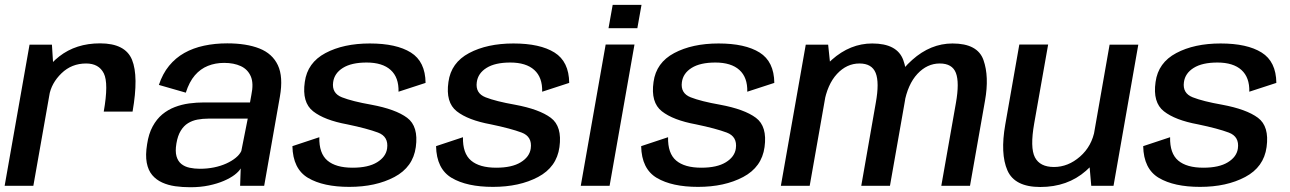

<svg xmlns="http://www.w3.org/2000/svg" viewBox="-28 -780 5414 806"><path d="M407.5 -311.5H528.5Q554.5 -460 526.2 -529Q498 -598 392 -598Q291 -598 220.8 -543.2Q150.5 -488.5 136.5 -410L178.5 -378.5Q187.5 -431 230 -472.2Q272.5 -513.5 333.5 -513.5Q387 -513.5 407.8 -472Q428.5 -430.5 407.5 -311.5ZM-8.5 0H112L197 -481.5L190 -592.5H96Z M771 6Q813.5 6 849 -1.5Q884.5 -9 911.8 -20.8Q939 -32.5 957 -46.2Q975 -60 982.5 -73L980 0H1081L1147 -374.5Q1161.5 -457.5 1138.5 -506.2Q1115.5 -555 1061 -576.5Q1006.5 -598 926 -598Q874 -598 828.5 -588.2Q783 -578.5 746 -557.8Q709 -537 681.8 -503.8Q654.5 -470.5 639 -423.5L752 -391Q766.5 -436.5 790 -463.8Q813.5 -491 844.8 -503.5Q876 -516 913 -516Q953.5 -516 982.8 -502.5Q1012 -489 1024.8 -459.5Q1037.5 -430 1027 -380.5L1021.5 -350H829.5Q797.5 -350 766 -345.8Q734.5 -341.5 705.8 -330.5Q677 -319.5 653.2 -299.8Q629.5 -280 612.8 -249.2Q596 -218.5 589.5 -174.5Q582 -129 588 -97Q594 -65 611 -45Q628 -25 652.8 -13.8Q677.5 -2.5 707.8 1.8Q738 6 771 6ZM811 -71.5Q788.5 -71.5 768.2 -75.8Q748 -80 733.5 -91.5Q719 -103 713 -123.8Q707 -144.5 712.5 -177.5Q718 -210.5 730.8 -231.2Q743.5 -252 761.5 -263Q779.5 -274 801.2 -278Q823 -282 846 -282H1012L985 -146Q978 -131 961.5 -117.5Q945 -104 921.8 -93.5Q898.5 -83 870.2 -77.2Q842 -71.5 811 -71.5Z M1438.5 4.5Q1549.5 4.5 1627.8 -37Q1706 -78.5 1717.5 -162.5Q1729.5 -249.5 1681.2 -285.5Q1633 -321.5 1530.5 -340.5Q1451 -354.5 1407.5 -371.5Q1364 -388.5 1370.5 -435Q1375.5 -472.5 1411.5 -495Q1447.5 -517.5 1511 -517.5Q1577.5 -517.5 1612 -486.2Q1646.5 -455 1645 -395L1758.5 -432Q1757.5 -521.5 1696.8 -559.5Q1636 -597.5 1524.5 -597.5Q1414 -597.5 1338.2 -557.2Q1262.5 -517 1251.5 -436Q1239 -350 1286.5 -312.8Q1334 -275.5 1429.5 -258Q1513.5 -240.5 1558.8 -223.5Q1604 -206.5 1597 -156.5Q1592 -121.5 1555 -98.8Q1518 -76 1452 -76Q1382 -76 1346.5 -106Q1311 -136 1312.5 -204L1199.5 -166.5Q1201.5 -71 1265.2 -33.2Q1329 4.5 1438.5 4.5Z M2041.5 4.5Q2152.5 4.5 2230.8 -37Q2309 -78.5 2320.5 -162.5Q2332.5 -249.5 2284.2 -285.5Q2236 -321.5 2133.5 -340.5Q2054 -354.5 2010.5 -371.5Q1967 -388.5 1973.5 -435Q1978.5 -472.5 2014.5 -495Q2050.5 -517.5 2114 -517.5Q2180.5 -517.5 2215 -486.2Q2249.5 -455 2248 -395L2361.5 -432Q2360.5 -521.5 2299.8 -559.5Q2239 -597.5 2127.5 -597.5Q2017 -597.5 1941.2 -557.2Q1865.5 -517 1854.5 -436Q1842 -350 1889.5 -312.8Q1937 -275.5 2032.5 -258Q2116.5 -240.5 2161.8 -223.5Q2207 -206.5 2200 -156.5Q2195 -121.5 2158 -98.8Q2121 -76 2055 -76Q1985 -76 1949.5 -106Q1914 -136 1915.5 -204L1802.5 -166.5Q1804.5 -71 1868.2 -33.2Q1932 4.5 2041.5 4.5Z M2410 0H2531L2635.5 -593H2514.5ZM2544 -759.5 2526.5 -661.5H2647.5L2665 -759.5Z M2902.5 4.5Q3013.5 4.5 3091.8 -37Q3170 -78.5 3181.5 -162.5Q3193.5 -249.5 3145.2 -285.5Q3097 -321.5 2994.5 -340.5Q2915 -354.5 2871.5 -371.5Q2828 -388.5 2834.5 -435Q2839.5 -472.5 2875.5 -495Q2911.5 -517.5 2975 -517.5Q3041.5 -517.5 3076 -486.2Q3110.5 -455 3109 -395L3222.5 -432Q3221.5 -521.5 3160.8 -559.5Q3100 -597.5 2988.5 -597.5Q2878 -597.5 2802.2 -557.2Q2726.5 -517 2715.5 -436Q2703 -350 2750.5 -312.8Q2798 -275.5 2893.5 -258Q2977.5 -240.5 3022.8 -223.5Q3068 -206.5 3061 -156.5Q3056 -121.5 3019 -98.8Q2982 -76 2916 -76Q2846 -76 2810.5 -106Q2775 -136 2776.5 -204L2663.5 -166.5Q2665.5 -71 2729.2 -33.2Q2793 4.5 2902.5 4.5Z M3250 0H3371L3458.5 -496.5L3448.5 -592.5H3354.5ZM3587.5 0H3708L3771 -357.5Q3789 -458.5 3763.8 -528Q3738.5 -597.5 3633.5 -597.5Q3541 -597.5 3463.8 -529Q3386.5 -460.5 3371 -375L3431 -345.5Q3445 -426 3485.8 -469.8Q3526.5 -513.5 3580 -513.5Q3632 -513.5 3648 -473.8Q3664 -434 3648.5 -348.5ZM3923.5 0H4044L4107 -357.5Q4125 -458.5 4100.5 -528Q4076 -597.5 3970.5 -597.5Q3878.5 -597.5 3801 -528.2Q3723.5 -459 3708.5 -375L3768 -345.5Q3782.5 -426 3823.2 -469.8Q3864 -513.5 3917 -513.5Q3969.5 -513.5 3984.8 -473.8Q4000 -434 3985 -348.5Z M4553 0H4646.5L4750.5 -592.5H4630L4544 -102.5ZM4372 -593H4251L4192 -257Q4170.5 -134.5 4201 -64.8Q4231.5 5 4339 5Q4453.5 5 4530.8 -63Q4608 -131 4621.5 -205L4568 -236Q4556 -166.5 4506 -122.8Q4456 -79 4396.5 -79Q4337.5 -79 4316.5 -119.5Q4295.5 -160 4313.5 -262Z M5010 4.5Q5121 4.5 5199.2 -37Q5277.5 -78.5 5289 -162.5Q5301 -249.5 5252.8 -285.5Q5204.5 -321.5 5102 -340.5Q5022.5 -354.5 4979 -371.5Q4935.5 -388.5 4942 -435Q4947 -472.5 4983 -495Q5019 -517.5 5082.5 -517.5Q5149 -517.5 5183.5 -486.2Q5218 -455 5216.5 -395L5330 -432Q5329 -521.5 5268.2 -559.5Q5207.5 -597.5 5096 -597.5Q4985.5 -597.5 4909.8 -557.2Q4834 -517 4823 -436Q4810.5 -350 4858 -312.8Q4905.5 -275.5 5001 -258Q5085 -240.5 5130.2 -223.5Q5175.5 -206.5 5168.5 -156.5Q5163.5 -121.5 5126.5 -98.8Q5089.5 -76 5023.5 -76Q4953.5 -76 4918 -106Q4882.5 -136 4884 -204L4771 -166.5Q4773 -71 4836.8 -33.2Q4900.5 4.5 5010 4.5Z"/></svg>

Font: Anybody UltraCondensed Thin Medium
Style: Italic
Weight: 500
Italic angle: -10°
Version: Version 1.111